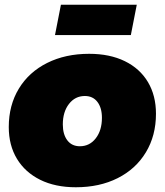

<svg xmlns="http://www.w3.org/2000/svg" viewBox="-20 -782 694 810"><path d="M638 -302Q638 -210 595.5 -139.5Q553 -69 476.5 -30.5Q400 8 300 8Q213 8 149.5 -23.5Q86 -55 51.5 -112Q17 -169 17 -246Q17 -338 59.5 -408Q102 -478 179 -516.5Q256 -555 356 -555Q443 -555 506.5 -524Q570 -493 604 -436Q638 -379 638 -302ZM245 -257Q245 -215 264 -190Q283 -165 317 -165Q358 -165 384 -198.5Q410 -232 410 -285Q410 -327 391 -352Q372 -377 338 -377Q297 -377 271 -343.5Q245 -310 245 -257ZM237 -762H557L532 -634H212Z"/></svg>

Font: Gontserrat Black
Style: Italic
Weight: 900
Italic angle: -11.3°
Designer: Julieta Ulanovsky
Foundry: Julieta Ulanovsky
Version: Version 6.001